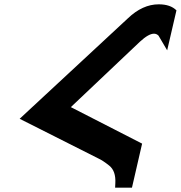

<svg xmlns="http://www.w3.org/2000/svg" viewBox="-20 -770 837 889"><path d="M797 -722 754 -537 714 -605Q705 -614 693 -614Q668 -614 628 -577L308 -274L638 -105L591 99H513L514 78Q517 22 486 -3Q456 -27 436 -36L71 -220L572 -685Q640 -750 715 -750Q769 -750 797 -722Z"/></svg>

Font: Miedinger
Style: Bold-Italic
Weight: 700
Italic angle: -13°
Version: Version 001.000